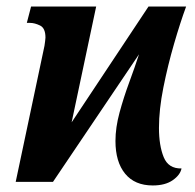

<svg xmlns="http://www.w3.org/2000/svg" viewBox="-20 -556 596 587"><path d="M447 11Q392 11 362.5 -25Q333 -61 333 -125Q333 -166 345.5 -212Q358 -258 375 -304Q392 -350 405 -390L142 0H28L116 -416Q117 -424 118 -430.5Q119 -437 119 -441Q119 -470 102.5 -478Q86 -486 72 -486H62L75 -536H274L199 -182L434 -536H549Q531 -487 512 -421.5Q493 -356 479.5 -288.5Q466 -221 466 -165Q466 -111 480.5 -75.5Q495 -40 535 -41Q531 -21 508 -5Q485 11 447 11Z"/></svg>

Font: Noto Serif ExtraCondensed
Style: Bold Italic
Weight: 700
Width: 2
Italic angle: -12°
Designer: Monotype Design Team
Foundry: Monotype Imaging Inc.
Version: Version 2.013; ttfautohint (v1.8.4.7-5d5b)